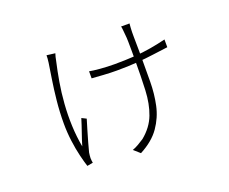

<svg xmlns="http://www.w3.org/2000/svg" viewBox="-110 -765 1220 1024"><g transform="rotate(-20 500.0 -253.5)"><path d="M708 -589Q707 -577 706 -565Q705 -553 705 -541Q705 -533 705 -514.5Q705 -496 705.5 -473.5Q706 -451 706 -430Q706 -409 706 -396Q706 -329 705.5 -260Q705 -191 691.5 -128Q678 -65 640.5 -11Q603 43 529 82L494 51Q511 45 529 34.5Q547 24 562 14Q617 -31 639.5 -90Q662 -149 665.5 -225.5Q669 -302 669 -396Q669 -419 669 -447Q669 -475 668.5 -500.5Q668 -526 666 -541Q665 -552 663.5 -568.5Q662 -585 660 -589ZM418 -423Q437 -419 477.5 -415.5Q518 -412 560 -412Q619 -412 670.5 -415.5Q722 -419 768 -427Q814 -435 854 -445V-401Q813 -396 769.5 -390Q726 -384 674.5 -380Q623 -376 559 -376Q520 -376 484 -378.5Q448 -381 418 -383ZM282 -575Q279 -567 276.5 -556.5Q274 -546 272 -535Q260 -483 250 -424.5Q240 -366 235.5 -304Q231 -242 233.5 -180Q236 -118 247 -59Q256 -90 269.5 -128.5Q283 -167 294 -203L320 -190Q313 -167 303 -133.5Q293 -100 284 -68Q275 -36 270 -16Q269 -9 268 -0.5Q267 8 267 15Q267 21 268 29.5Q269 38 270 42L237 48Q229 24 219 -17Q209 -58 202.5 -107.5Q196 -157 196 -208Q196 -272 202.5 -335.5Q209 -399 217.5 -452.5Q226 -506 231 -540Q233 -552 233.5 -563.5Q234 -575 234 -581Z"/></g></svg>

Font: Noto Sans JP Thin ExtraLight
Style: Regular
Weight: 250
Version: Version 2.004-H2;hotconv 1.0.118;makeotfexe 2.5.65603